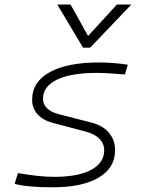

<svg xmlns="http://www.w3.org/2000/svg" viewBox="-20 -796 626 826"><path d="M205.6 9.8Q100.1 9.8 43 -4.9L57.1 -51.3Q149.4 -35.2 213.4 -35.2Q315.9 -35.2 372.1 -65.2Q428.2 -95.2 428.2 -149.4Q428.2 -178.2 407.7 -199Q387.2 -219.7 350.1 -229.5L206.1 -267.6Q164.6 -278.8 141.4 -304.7Q118.2 -330.6 118.2 -366.7Q118.2 -443.4 193.6 -485.4Q269 -527.3 406.7 -527.3Q434.1 -527.3 466.3 -524.9Q498.5 -522.5 529.8 -517.6L517.1 -475.6Q439 -482.4 396 -482.4Q285.6 -482.4 225.3 -453.4Q165 -424.3 165 -371.1Q165 -347.2 182.4 -330.3Q199.7 -313.5 231 -305.2L372.1 -269Q421.4 -256.8 448.2 -225.6Q475.1 -194.3 475.1 -149.4Q475.1 -73.7 404.5 -32Q334 9.8 205.6 9.8ZM337.4 -590.8 226.6 -776.4H283.7L358.9 -641.1L482.9 -776.4H544.9L367.7 -590.8Z"/></svg>

Font: CaskaydiaCove NF ExtraLight
Style: Italic
Weight: 200
Italic angle: -10°
Designer: Aaron Bell
Foundry: Saja Typeworks
Version: Version 2111.001; VTT 6.35;Nerd Fonts 3.2.1